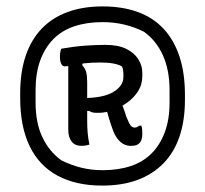

<svg xmlns="http://www.w3.org/2000/svg" viewBox="-20 -780 640 599"><path d="M300 -760Q362 -760 410 -742.5Q458 -725 490.5 -690Q523 -655 540 -603.5Q557 -552 557 -484V-469Q557 -404 540 -354Q523 -304 489.5 -270Q456 -236 408.5 -218.5Q361 -201 299 -201Q217 -201 159.5 -232Q102 -263 72.5 -324Q43 -385 43 -474V-489Q43 -555 60 -605.5Q77 -656 110 -690.5Q143 -725 191 -742.5Q239 -760 300 -760ZM300 -711Q251 -711 212 -698Q173 -685 146.5 -658Q120 -631 105.5 -591.5Q91 -552 91 -498V-461Q91 -397 112 -352.5Q133 -308 171 -280Q201 -265 233 -257Q265 -249 300 -249Q349 -249 388 -262Q427 -275 453.5 -302Q480 -329 494.5 -368.5Q509 -408 509 -460V-498Q509 -562 488 -608Q467 -654 429 -681Q399 -696 367 -703.5Q335 -711 300 -711ZM237 -606V-576Q246 -566 249 -554.5Q252 -543 252 -523Q252 -493 252 -463.5Q252 -434 252 -403Q252 -383 253.5 -365.5Q255 -348 259 -329Q253 -327 247 -326Q241 -325 234 -325Q214 -325 203.5 -338.5Q193 -352 193 -375Q193 -414 193 -452.5Q193 -491 193 -529.5Q193 -568 193 -606ZM309 -640Q348 -640 373 -628Q398 -616 411 -596Q424 -576 424 -553V-543Q424 -516 410.5 -495Q397 -474 375.5 -459Q354 -444 331 -436Q308 -428 288 -428Q287 -428 285.5 -428Q284 -428 282 -428Q273 -428 268 -429.5Q263 -431 258 -434H223V-474H237Q302 -474 333.5 -493Q365 -512 365 -540V-547Q365 -555 364 -561.5Q363 -568 360 -573Q339 -585 293 -585Q265 -585 243.5 -582.5Q222 -580 207 -576.5Q192 -573 182 -573Q175 -573 171 -581Q167 -589 167 -602Q167 -610 168 -616.5Q169 -623 171 -628Q211 -635 244.5 -637.5Q278 -640 309 -640ZM351 -479Q357 -464 363.5 -447Q370 -430 374 -416Q383 -394 388 -388Q393 -382 400 -382Q404 -382 407.5 -383.5Q411 -385 415 -388H421Q423 -382 423.5 -376.5Q424 -371 424 -362Q424 -344 416 -334.5Q408 -325 391 -325H387Q370 -325 356 -337Q342 -349 333 -372Q327 -388 320.5 -409Q314 -430 309 -449Z"/></svg>

Font: Recursive Casual
Style: Regular
Weight: 400
Version: Version 1.047